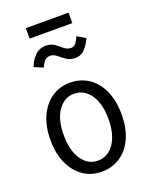

<svg xmlns="http://www.w3.org/2000/svg" viewBox="-150 -878 750 964"><g transform="rotate(-20 225.0 -396.0)"><path d="M225 8Q169 8 126.5 -21Q84 -50 59.5 -103Q35 -156 35 -229Q35 -302 59.5 -355.5Q84 -409 126.5 -438Q169 -467 225 -467Q281 -467 324 -438Q367 -409 391 -355.5Q415 -302 415 -229Q415 -156 391 -103Q367 -50 324 -21Q281 8 225 8ZM225 -51Q278 -51 311.5 -99Q345 -147 345 -230Q345 -313 311.5 -360.5Q278 -408 225 -408Q173 -408 139.5 -360.5Q106 -313 106 -230Q106 -147 139 -99Q172 -51 225 -51ZM336 -675 380 -649Q361 -610 341.5 -592Q322 -574 295 -574Q266 -574 247 -587.5Q228 -601 212 -614.5Q196 -628 177 -628Q162 -628 150.5 -618Q139 -608 128 -583L81 -603Q93 -637 116.5 -660Q140 -683 175 -683Q202 -683 220.5 -669.5Q239 -656 255 -642.5Q271 -629 291 -629Q305 -629 314.5 -639Q324 -649 336 -675ZM111 -744V-800H339V-744Z"/></g></svg>

Font: Inconsolata SemiCondensed
Style: Regular
Weight: 400
Width: 4
Monospace: yes
Designer: Raph Levien, Cyreal, Brenton Simpson
Foundry: Raph Levien, Cyreal, Google
Version: Version 3.000; ttfautohint (v1.8.2.53-6de2)